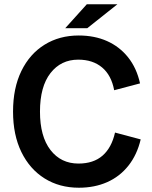

<svg xmlns="http://www.w3.org/2000/svg" viewBox="-20 -867 713 898"><path d="M349 11Q258 11 188.5 -32.5Q119 -76 80 -156Q41 -236 41 -345Q41 -455 80 -535Q119 -615 188.5 -658Q258 -701 348 -701Q422 -701 480.5 -675Q539 -649 579 -599Q619 -549 635 -477L514 -445Q501 -515 457.5 -551.5Q414 -588 346 -588Q265 -588 216 -525Q167 -462 167 -345Q167 -229 216 -165.5Q265 -102 347 -102Q417 -102 459.5 -139Q502 -176 518 -247L638 -215Q621 -143 580.5 -92Q540 -41 481 -15Q422 11 349 11ZM285 -735 386 -847H529L388 -735Z"/></svg>

Font: Radio Canada Big Medium
Style: Regular
Weight: 500
Designer: Étienne Aubert Bonn
Foundry: Coppers and Brasses
Version: Version 1.001